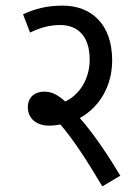

<svg xmlns="http://www.w3.org/2000/svg" viewBox="-20 -652 493 683"><path d="M408 -27C373 -86 315 -175 264 -232C334 -271 379 -346 379 -437C379 -568 303 -632 203 -632C148 -632 104 -621 62 -601L87 -536C121 -553 156 -563 194 -563C257 -563 299 -523 299 -440C299 -368 260 -313 212 -291C181 -319 160 -326 137 -326C105 -326 79 -307 79 -271C79 -230 110 -205 155 -205C168 -205 182 -207 195 -209C239 -158 289 -82 344 11Z"/></svg>

Font: Noto Sans Condensed
Style: Italic
Weight: 400
Width: 3
Italic angle: -12°
Designer: Monotype Design Team
Foundry: Monotype Imaging Inc.
Version: Version 2.013